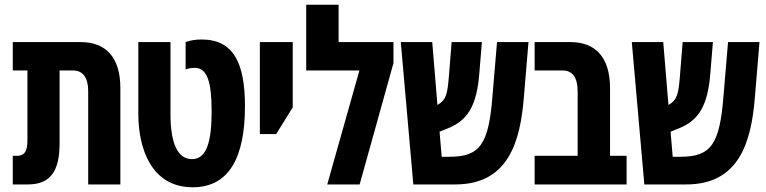

<svg xmlns="http://www.w3.org/2000/svg" viewBox="-20 -780 3241 812"><path d="M34 0H98C193 0 232 -56 232 -173V-482H289C330 -482 353 -453 353 -393V0H489V-408C489 -537 428 -602 322 -602H34V-482H96V-185C96 -142 84 -121 52 -121H34Z M795 12C950 12 1016 -116 1016 -331C1016 -514 967 -613 833 -613C805 -613 784 -609 765 -602V-486C774 -491 793 -493 804 -493C856 -493 875 -434 875 -310C875 -186 856 -107 792 -107C731 -107 701 -175 701 -296V-602H565V-298C565 -154 619 12 795 12Z M1079 -213H1148L1218 -326V-602H1079Z M1412 -602V-760H1275V-482H1500L1364 0H1501L1644 -513V-602Z M1728 0H1905C2130 0 2181 -180 2196 -374L2215 -602H2082L2063 -377C2047 -170 2011 -117 1880 -117H1848L1839 -223L1876 -238C1959 -272 1996 -334 2007 -468L2018 -602H1890L1878 -452C1872 -383 1867 -357 1830 -336L1808 -602H1675Z M2241 0H2630V-121H2560V-407C2560 -540 2496 -602 2393 -602H2241V-482H2358C2399 -482 2423 -457 2423 -391V-121H2241Z M2705 0H2882C3107 0 3158 -180 3173 -374L3192 -602H3059L3040 -377C3024 -170 2988 -117 2857 -117H2825L2816 -223L2853 -238C2936 -272 2973 -334 2984 -468L2995 -602H2867L2855 -452C2849 -383 2844 -357 2807 -336L2785 -602H2652Z"/></svg>

Font: Noto Sans Hebrew ExtraCondensed
Style: Bold
Weight: 700
Width: 2
Designer: Monotype Design Team
Foundry: Monotype Imaging Inc.
Version: Version 2.004